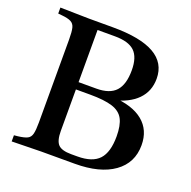

<svg xmlns="http://www.w3.org/2000/svg" viewBox="-127 -838 959 965"><g transform="rotate(20 352.5 -355.0)"><path d="M35 3V-30L55 -32Q89 -36 105 -44Q121 -52 126 -72.5Q131 -93 131 -133V-577Q131 -618 126 -638.5Q121 -659 104.5 -667.5Q88 -676 55 -679L35 -681V-713L188 -710H317Q465 -710 538.5 -668Q612 -626 612 -542Q612 -475 568 -430Q524 -385 438 -365L436 -381Q543 -375 599 -329Q655 -283 655 -202Q655 -107 580 -53.5Q505 0 371 0H191ZM338 -39H371Q451 -39 486.5 -77.5Q522 -116 522 -201Q522 -260 504.5 -293Q487 -326 444 -339.5Q401 -353 325 -353H228V-392H344Q415 -392 447.5 -427.5Q480 -463 480 -539Q480 -609 447.5 -640Q415 -671 342 -671H249V-131Q249 -79 268 -59Q287 -39 338 -39Z"/></g></svg>

Font: Baskervville SemiBold
Style: Regular
Weight: 600
Version: Version 1.100